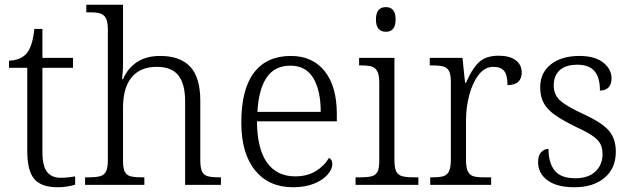

<svg xmlns="http://www.w3.org/2000/svg" viewBox="-20 -780 2666 810"><path d="M95 -143V-494H18V-524Q38 -524 57 -531Q76 -538 89 -551Q117 -580 125 -658H159V-536H288V-494H159V-137Q159 -81 178 -55.5Q197 -30 236 -30Q266 -30 297 -36V-1Q262 10 223 10Q155 10 125 -24.5Q95 -59 95 -143Z M339 -32H355Q387 -32 403.5 -37Q420 -42 427.5 -57Q435 -72 435 -105V-655Q435 -687 427 -702.5Q419 -718 403.5 -723Q388 -728 359 -728H344V-760H499V-514Q499 -492 497.5 -473.5Q496 -455 495 -446H499Q518 -491 557 -517.5Q596 -544 656 -544Q740 -544 782.5 -498.5Q825 -453 825 -355V-105Q825 -72 832 -57Q839 -42 855 -37Q871 -32 902 -32H912V0H761V-352Q761 -426 732.5 -462Q704 -498 641 -498Q572 -498 535.5 -454Q499 -410 499 -326V-102Q499 -70 506.5 -55.5Q514 -41 530 -36.5Q546 -32 578 -32H589V0H339Z M998 -263Q998 -403 1051.5 -473.5Q1105 -544 1207 -544Q1298 -544 1349.5 -480Q1401 -416 1401 -299V-268H1064Q1065 -152 1106.5 -94Q1148 -36 1225 -36Q1276 -36 1312 -58Q1348 -80 1368 -114Q1382 -107 1382 -87Q1382 -67 1362.5 -44Q1343 -21 1305.5 -5.5Q1268 10 1216 10Q1114 10 1056 -61.5Q998 -133 998 -263ZM1333 -308Q1333 -399 1301.5 -451Q1270 -503 1205 -503Q1139 -503 1105 -453Q1071 -403 1066 -308Z M1566 -698Q1566 -750 1608 -750Q1649 -750 1649 -698Q1649 -646 1608 -646Q1566 -646 1566 -698ZM1480 -32H1500Q1532 -32 1548.5 -36.5Q1565 -41 1572.5 -55.5Q1580 -70 1580 -102V-431Q1580 -463 1572 -478.5Q1564 -494 1549 -499Q1534 -504 1505 -504H1495V-536H1644V-105Q1644 -72 1651.5 -57Q1659 -42 1675.5 -37Q1692 -32 1724 -32H1745V0H1480Z M1795 -32H1807Q1836 -32 1851.5 -37Q1867 -42 1874.5 -58Q1882 -74 1882 -107V-433Q1882 -465 1874.5 -480Q1867 -495 1850.5 -499.5Q1834 -504 1802 -504H1793V-536H1931L1942 -431H1946Q1969 -486 1998.5 -515.5Q2028 -545 2084 -545Q2130 -545 2155.5 -526Q2181 -507 2181 -474Q2181 -449 2166.5 -435Q2152 -421 2121 -421Q2121 -463 2107 -480.5Q2093 -498 2061 -498Q2025 -498 1999 -464Q1973 -430 1959.5 -378Q1946 -326 1946 -274V-104Q1946 -72 1954 -56.5Q1962 -41 1977 -36.5Q1992 -32 2021 -32H2052V0H1795Z M2250 -96Q2250 -125 2263.5 -138.5Q2277 -152 2294 -152Q2294 -93 2320 -60.5Q2346 -28 2407 -28Q2462 -28 2492 -56.5Q2522 -85 2522 -130Q2522 -155 2513 -172.5Q2504 -190 2480.5 -206.5Q2457 -223 2411 -244Q2352 -273 2320.5 -295.5Q2289 -318 2274 -345Q2259 -372 2259 -412Q2259 -473 2304 -508.5Q2349 -544 2424 -544Q2490 -544 2525 -516Q2560 -488 2560 -449Q2560 -425 2547.5 -411.5Q2535 -398 2511 -398Q2511 -454 2487.5 -480.5Q2464 -507 2416 -507Q2366 -507 2341 -483.5Q2316 -460 2316 -420Q2316 -380 2343.5 -355.5Q2371 -331 2441 -299Q2519 -263 2548.5 -229Q2578 -195 2578 -140Q2578 -70 2530.5 -30Q2483 10 2404 10Q2329 10 2289.5 -19.5Q2250 -49 2250 -96Z"/></svg>

Font: Noto Serif Light
Style: Regular
Weight: 300
Designer: Monotype Design Team
Foundry: Monotype Imaging Inc.
Version: Version 1.001